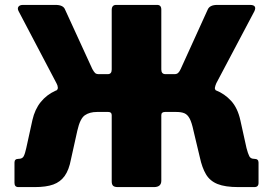

<svg xmlns="http://www.w3.org/2000/svg" viewBox="-20 -762 1112 782"><path d="M55 0Q39 0 39 -17V-100Q39 -115 55 -115Q71 -115 76.5 -125.5Q82 -136 87 -159L112 -273Q122 -317 146 -346.5Q170 -376 205 -392Q240 -408 284 -410L356 -460H419Q435 -460 435 -479V-721Q435 -742 453 -742H620Q637 -742 637 -723V-479Q637 -460 654 -460H716L788 -410Q824 -408 859.5 -394Q895 -380 921.5 -351Q948 -322 959 -272L984 -159Q990 -136 995.5 -125.5Q1001 -115 1016 -115Q1033 -115 1033 -100V-17Q1033 0 1016 0H951Q897 0 866 -12.5Q835 -25 819 -52Q803 -79 794 -121L768 -230Q761 -263 752.5 -279Q744 -295 731.5 -300.5Q719 -306 698 -306H652Q637 -306 637 -293V-26Q637 0 607 0H460Q446 0 440.5 -5.5Q435 -11 435 -23V-293Q435 -306 421 -306H375Q345 -306 325.5 -292.5Q306 -279 295 -230L269 -113Q261 -70 243.5 -45.5Q226 -21 197 -10.5Q168 0 121 0ZM390 -374 211 -395Q216 -398 215.5 -406Q215 -414 210 -423L56 -716Q50 -727 55 -734.5Q60 -742 74 -742H206Q238 -742 245 -723L356 -481Q362 -470 367 -465Q372 -460 382 -460ZM683 -374 691 -460Q700 -460 705.5 -465Q711 -470 716 -481L826 -723Q834 -742 865 -742H998Q1013 -742 1017.5 -735.5Q1022 -729 1016 -716L861 -423Q857 -414 855.5 -406Q854 -398 859 -395Z"/></svg>

Font: Libre Franklin ExtraBold
Style: Regular
Weight: 800
Designer: Pablo Impallari, Rodrigo Fuenzalida, Nhung Nguyen
Foundry: Impallari Type
Version: Version 3.000